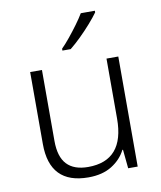

<svg xmlns="http://www.w3.org/2000/svg" viewBox="-86 -835 768 914"><g transform="rotate(-10 298.0 -378.0)"><path d="M507 -532V0H461L452 -91H449Q427 -47 381.5 -18.5Q336 10 268 10Q81 10 81 -184V-532H138V-189Q138 -112 172.5 -75.5Q207 -39 275 -39Q450 -39 450 -242V-532ZM435 -758Q420 -737 395.5 -709Q371 -681 343 -653.5Q315 -626 290 -606H250V-615Q269 -634 291 -661Q313 -688 333.5 -716Q354 -744 367 -766H435Z"/></g></svg>

Font: RS Noto Sans Light
Style: Regular
Weight: 300
Designer: Monotype Design Team
Foundry: Monotype Imaging Inc.
Version: Version 3.10